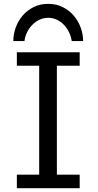

<svg xmlns="http://www.w3.org/2000/svg" viewBox="-20 -987 516 1007"><path d="M397.9 -712.9V-642.1H278.3V-70.8H397.9V0H68.4V-70.8H185.5V-642.1H68.4V-712.9ZM356.4 -771.5Q352.5 -796.4 341.8 -818.4Q331.1 -840.3 314.9 -857.2Q298.8 -874 277.8 -883.8Q256.8 -893.6 232.9 -893.6Q209 -893.6 187.7 -883.8Q166.5 -874 149.9 -857.2Q133.3 -840.3 122.3 -818.4Q111.3 -796.4 108.4 -771.5H49.8Q49.8 -807.1 62.3 -842Q74.7 -877 98.4 -904.8Q122.1 -932.6 156 -949.7Q189.9 -966.8 232.9 -966.8Q275.4 -966.8 309.3 -949.7Q343.3 -932.6 366.9 -904.8Q390.6 -877 403.3 -842Q416 -807.1 416 -771.5Z"/></svg>

Font: Andika
Style: Regular
Weight: 400
Designer: Victor Gaultney, Annie Olsen, Julie Remington, Don Collingsworth, Eric Hays
Foundry: SIL International
Version: Version 1.001